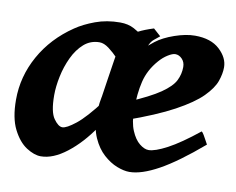

<svg xmlns="http://www.w3.org/2000/svg" viewBox="-63 -533 772 629"><g transform="rotate(10 323.5 -218.5)"><path d="M649.4 -371.1Q649.4 -349.6 640.6 -324.7Q631.8 -299.8 603.5 -271.2Q575.2 -242.7 517.3 -211.2Q459.5 -179.7 361.3 -145Q361.3 -145 358.2 -157.2Q355 -169.4 353.8 -184.1Q352.5 -198.7 358.4 -205.6Q428.2 -235.4 462.2 -258.8Q496.1 -282.2 506.8 -303.7Q517.6 -325.2 517.6 -349.1Q517.6 -365.2 507.6 -375.7Q497.6 -386.2 484.9 -386.2Q475.6 -386.2 460.4 -376.7Q445.3 -367.2 432.6 -352.5Q402.8 -318.4 393.1 -278.1Q383.3 -237.8 383.3 -184.1Q383.3 -141.6 394.8 -114.5Q406.2 -87.4 422.4 -74.5Q438.5 -61.5 452.6 -61.5Q473.6 -61.5 514.2 -83Q554.7 -104.5 613.8 -151.9Q617.2 -149.9 622.3 -141.1Q627.4 -132.3 632.1 -123.5Q636.7 -114.7 638.2 -112.3Q557.1 -43 500 -11.5Q442.9 20 402.8 20Q384.8 20 361.6 11Q338.4 2 316.4 -17.8Q294.4 -37.6 280 -69.8Q265.6 -102.1 265.6 -147.9Q265.6 -224.6 305.7 -293.7Q345.7 -362.8 410.2 -413.1Q433.6 -431.2 470.9 -444.1Q508.3 -457 538.1 -457Q591.3 -457 620.4 -429.9Q649.4 -402.8 649.4 -371.1ZM425.8 -435.1Q415 -426.3 407.5 -420.2Q399.9 -414.1 394.5 -403.6Q389.2 -393.1 383.8 -371.1Q377 -335.9 357.4 -295.7Q337.9 -255.4 315.7 -219.2Q293.5 -183.1 277.3 -160.2Q261.2 -137.2 261.2 -137.2Q261.2 -137.2 264.2 -157.2Q267.1 -177.2 272 -208.3Q276.9 -239.3 281.7 -272.5Q286.6 -305.7 291 -332.8Q295.4 -359.9 297.4 -371.1Q302.2 -393.6 321.5 -415.8Q340.8 -438 401.4 -457ZM396 -411.1Q385.7 -403.8 378.7 -385.7Q371.6 -367.7 366.2 -347.4Q360.8 -327.1 356 -312.7Q351.1 -298.3 345.2 -298.3Q338.4 -298.3 325.9 -310.8Q313.5 -323.2 297.6 -339.8Q281.7 -356.4 265.1 -368.9Q248.5 -381.3 233.9 -381.3Q204.1 -381.3 182.1 -362.1Q160.2 -342.8 145.8 -312.3Q131.3 -281.7 124.3 -247.8Q117.2 -213.9 117.2 -185.1Q117.2 -129.4 132.6 -107.7Q147.9 -85.9 161.6 -85.9Q175.3 -85.9 205.3 -109.6Q235.4 -133.3 281.2 -193.8L278.3 -106.9Q239.3 -49.8 194.1 -14.9Q148.9 20 108.4 20Q86.4 20 60.3 3.2Q34.2 -13.7 15.4 -50.8Q-3.4 -87.9 -3.4 -148.9Q-3.4 -226.1 34.9 -294.9Q73.2 -363.8 143.1 -411.1Q169.4 -429.2 207 -443.1Q244.6 -457 289.1 -457Q315.9 -457 335.7 -446.3Q355.5 -435.5 370.1 -424.1Q384.8 -412.6 396 -411.1Z"/></g></svg>

Font: Gentium Book Plus
Style: Bold Italic
Weight: 700
Italic angle: -8°
Designer: Victor Gaultney, Annie Olsen, Iska Routamaa, Becca Hirsbrunner
Foundry: SIL International
Version: Version 6.101